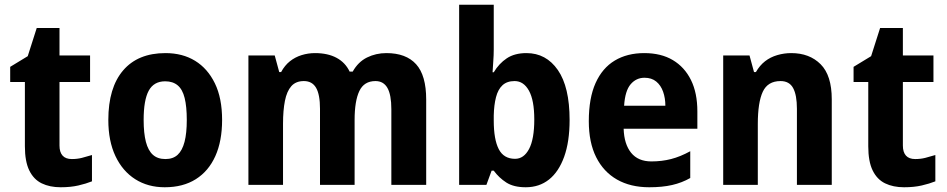

<svg xmlns="http://www.w3.org/2000/svg" viewBox="-20 -780 3995 810"><path d="M283 -109Q306 -109 325.5 -114Q345 -119 368 -126V-15Q343 -5 310.5 2.5Q278 10 236 10Q190 10 156 -6.5Q122 -23 103.5 -61Q85 -99 85 -163V-434H23V-498L97 -543L135 -662H231V-546H360V-434H231V-166Q231 -138 244 -123.5Q257 -109 283 -109Z M917 -274Q917 -185 888.5 -121.5Q860 -58 806 -24Q752 10 675 10Q604 10 550.5 -24Q497 -58 467 -121.5Q437 -185 437 -274Q437 -410 499.5 -483Q562 -556 678 -556Q750 -556 803 -523.5Q856 -491 886.5 -428.5Q917 -366 917 -274ZM586 -274Q586 -218 595.5 -181.5Q605 -145 625 -127Q645 -109 678 -109Q710 -109 729.5 -127Q749 -145 758.5 -181.5Q768 -218 768 -274Q768 -330 759 -366.5Q750 -403 729.5 -420Q709 -437 677 -437Q629 -437 607.5 -397.5Q586 -358 586 -274Z M1610 -556Q1693 -556 1735.5 -509Q1778 -462 1778 -360V0H1631V-319Q1631 -380 1614.5 -409Q1598 -438 1564 -438Q1516 -438 1496 -396Q1476 -354 1476 -274V0H1330V-321Q1330 -381 1313.5 -409.5Q1297 -438 1262 -438Q1228 -438 1209 -416.5Q1190 -395 1182 -354.5Q1174 -314 1174 -258V0H1028V-546H1139L1158 -476H1166Q1181 -504 1203 -521.5Q1225 -539 1252.5 -547.5Q1280 -556 1309 -556Q1363 -556 1400 -536Q1437 -516 1455 -478H1468Q1491 -519 1528.5 -537.5Q1566 -556 1610 -556Z M2063 -571Q2063 -547 2061 -521Q2059 -495 2058 -475H2063Q2085 -512 2118 -534Q2151 -556 2201 -556Q2284 -556 2333.5 -484.5Q2383 -413 2383 -274Q2383 -182 2360 -118.5Q2337 -55 2296 -22.5Q2255 10 2198 10Q2147 10 2116 -10Q2085 -30 2063 -60H2054L2032 0H1917V-760H2063ZM2151 -438Q2119 -438 2100 -420.5Q2081 -403 2072.5 -370Q2064 -337 2063 -293V-271Q2063 -192 2084 -151Q2105 -110 2153 -110Q2190 -110 2212 -151.5Q2234 -193 2234 -276Q2234 -357 2211.5 -397.5Q2189 -438 2151 -438Z M2698 -556Q2769 -556 2818.5 -526.5Q2868 -497 2895 -442.5Q2922 -388 2922 -310V-237H2611Q2613 -172 2642.5 -135.5Q2672 -99 2728 -99Q2772 -99 2811 -109Q2850 -119 2892 -142V-29Q2857 -9 2815.5 0.5Q2774 10 2719 10Q2640 10 2583 -22.5Q2526 -55 2495 -117Q2464 -179 2464 -269Q2464 -366 2492.5 -429.5Q2521 -493 2573.5 -524.5Q2626 -556 2698 -556ZM2699 -452Q2664 -452 2640.5 -424.5Q2617 -397 2613 -334H2787Q2787 -366 2777.5 -393Q2768 -420 2748.5 -436Q2729 -452 2699 -452Z M3318 -556Q3395 -556 3442 -509Q3489 -462 3489 -361V0H3342V-321Q3342 -379 3326 -408.5Q3310 -438 3273 -438Q3219 -438 3198 -393Q3177 -348 3177 -257V0H3031V-546H3142L3161 -476H3169Q3185 -504 3207.5 -521.5Q3230 -539 3259 -547.5Q3288 -556 3318 -556Z M3841 -109Q3864 -109 3883.5 -114Q3903 -119 3926 -126V-15Q3901 -5 3868.5 2.5Q3836 10 3794 10Q3748 10 3714 -6.5Q3680 -23 3661.5 -61Q3643 -99 3643 -163V-434H3581V-498L3655 -543L3693 -662H3789V-546H3918V-434H3789V-166Q3789 -138 3802 -123.5Q3815 -109 3841 -109Z"/></svg>

Font: Noto Sans Bengali SemiCondensed
Style: Bold
Weight: 700
Width: 4
Designer: Jelle Bosma - Monotype Design Team
Foundry: Monotype Imaging Inc.
Version: Version 2.003